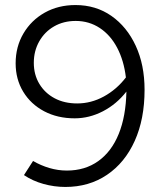

<svg xmlns="http://www.w3.org/2000/svg" viewBox="-20 -730 640 761"><path d="M279 -710Q360 -710 421.5 -667Q483 -624 518 -548.5Q553 -473 553 -374Q553 -258 514 -171.5Q475 -85 404 -37Q333 11 239 11Q195 11 152 -1Q109 -13 75 -36L111 -92Q142 -74 176 -64Q210 -54 245 -54Q317 -54 369.5 -91.5Q422 -129 450.5 -199Q479 -269 481 -367Q442 -317 388 -289Q334 -261 276 -261Q208 -261 155 -289Q102 -317 72 -366.5Q42 -416 42 -479Q42 -545 73 -597.5Q104 -650 157.5 -680Q211 -710 279 -710ZM286 -320Q341 -320 391.5 -347.5Q442 -375 479 -423Q471 -490 444.5 -540.5Q418 -591 375.5 -619Q333 -647 280 -647Q232 -647 194.5 -625.5Q157 -604 135.5 -566Q114 -528 114 -481Q114 -434 136 -397.5Q158 -361 196.5 -340.5Q235 -320 286 -320Z"/></svg>

Font: Red Hat Mono
Style: Regular
Weight: 400
Designer: Pentagram, MCKL
Foundry: Pentagram, MCKL
Version: Version 1.023